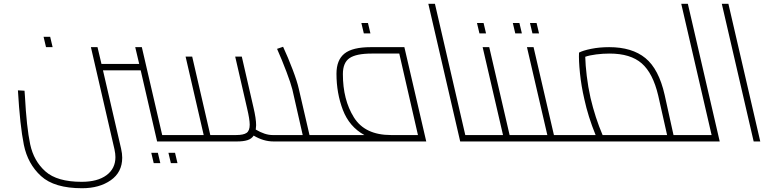

<svg xmlns="http://www.w3.org/2000/svg" viewBox="-20 -750 4093 1018"><path d="M224 -500 211 -555H246L259 -500ZM965 -11Q965 0 948 0H813L726 -377H526L622 38Q628 64 628 86Q628 163 567.5 205.5Q507 248 415 248Q268 248 197.5 183.5Q127 119 106.5 18Q86 -83 75 -271L110 -269L112 -243Q121 -74 140 15Q159 104 221 159Q283 214 413 214Q497 214 544.5 179Q592 144 592 83Q592 65 587 42L462 -500H497L518 -411H718L697 -500H732L840 -34H940Q965 -34 965 -11ZM782 60H817L830 115H795ZM873 60H908L921 115H886Z M1746 -11Q1746 0 1729 0H1430Q1377 0 1325 -31Q1314 -14 1292.5 -7Q1271 0 1237 0H948Q934 0 929 -5.5Q924 -11 924 -22Q924 -34 940 -34H1060L964 -450H999L1095 -34H1232Q1271 -34 1287.5 -45.5Q1304 -57 1304 -89Q1304 -117 1290 -176L1227 -450H1262L1324 -180Q1338 -121 1338 -86Q1338 -77 1336 -63Q1385 -34 1425 -34H1585L1530 -276Q1522 -308 1499 -369Q1476 -430 1449 -491L1481 -502Q1507 -446 1531.5 -381.5Q1556 -317 1564 -280L1621 -34H1721Q1746 -34 1746 -11Z M2240 0H1729Q1715 0 1710 -5.5Q1705 -11 1705 -22Q1705 -34 1721 -34H1912Q1832 -78 1798 -167Q1764 -256 1764 -359Q1764 -432 1806.5 -466Q1849 -500 1946 -500H2124ZM2196 -34 2097 -466H1951Q1869 -466 1833.5 -442Q1798 -418 1798 -357Q1798 -221 1856.5 -127.5Q1915 -34 2053 -34ZM1896 -628H1931L1944 -573H1909Z M2572 -11Q2572 0 2555 0H2420L2251 -730H2286L2447 -34H2547Q2572 -34 2572 -11Z M2807 -11Q2807 0 2790 0H2555Q2541 0 2536 -5.5Q2531 -11 2531 -22Q2531 -34 2547 -34H2647L2539 -500H2574L2682 -34H2782Q2807 -34 2807 -11ZM2509 -628H2544L2557 -573H2522Z M3042 -11Q3042 0 3025 0H2790Q2776 0 2771 -5.5Q2766 -11 2766 -22Q2766 -34 2782 -34H2882L2774 -500H2809L2917 -34H3017Q3042 -34 3042 -11ZM2699 -628H2734L2747 -573H2712ZM2790 -628H2825L2838 -573H2803Z M3678 -11Q3678 0 3661 0H3559H3558H3023Q3010 -1 3005.5 -6.5Q3001 -12 3001 -22Q3001 -34 3017 -34H3138Q3098 -132 3078 -225Q3062 -294 3055 -362Q3048 -430 3050 -471Q3070 -482 3114 -491Q3158 -500 3210 -500Q3331 -500 3402 -442Q3473 -384 3504 -247L3551 -34H3653Q3678 -34 3678 -11ZM3517 -34 3470 -243Q3442 -362 3382.5 -414Q3323 -466 3212 -466Q3176 -466 3141 -461.5Q3106 -457 3083 -449Q3084 -406 3091 -347.5Q3098 -289 3111 -231Q3136 -125 3175 -34Z M3796 0H3661Q3647 0 3642 -5.5Q3637 -11 3637 -22Q3637 -34 3653 -34H3753L3592 -730H3627Z M3807 -730H3842L4011 0H3976Z"/></svg>

Font: Cairo ExtraLight
Style: Italic
Weight: 275
Italic angle: -13°
Designer: Mohamed Gaber, Accademia di Belle Arti di Urbino and others
Foundry: Kief Type Foundry, Accademia di Belle Arti di Urbino and others
Version: Version 3.011